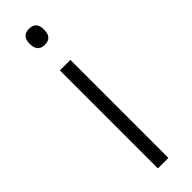

<svg xmlns="http://www.w3.org/2000/svg" viewBox="-252 -733 737 737"><g transform="rotate(-45 116.5 -364.5)"><path d="M117 -729Q156 -729 156 -686Q156 -642 117 -642Q78 -642 78 -686Q78 -729 117 -729ZM145 -532V0H88V-532Z"/></g></svg>

Font: Noto Sans Thai Looped Light
Style: Regular
Weight: 300
Designer: Sasikarn Vongin, Ben Mitchell
Foundry: The Fontpad Ltd
Version: Version 1.001; ttfautohint (v1.8.4.7-5d5b)